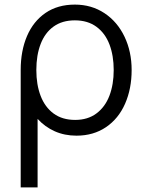

<svg xmlns="http://www.w3.org/2000/svg" viewBox="-20 -575 632 835"><path d="M552.5 -270.5Q552.5 -189 524 -124Q495.5 -59 441 -22Q386.5 15 312.5 15Q261 15 218.2 -4Q175.5 -23 143.5 -58V240H70V-270.5Q70 -354 97.5 -418.2Q125 -482.5 178 -518.8Q231 -555 305.5 -555Q378 -555 434.2 -517.8Q490.5 -480.5 521.5 -415.5Q552.5 -350.5 552.5 -270.5ZM474.5 -270.5Q474.5 -333 456 -381.8Q437.5 -430.5 399.5 -458.5Q361.5 -486.5 305.5 -486.5Q250.5 -486.5 213 -459.5Q175.5 -432.5 156.8 -383.8Q138 -335 138 -270.5Q138 -206.5 156.8 -157.8Q175.5 -109 213.2 -81.2Q251 -53.5 307 -53.5Q361.5 -53.5 399.2 -81.5Q437 -109.5 455.8 -158.5Q474.5 -207.5 474.5 -270.5Z"/></svg>

Font: CCSD_manrope
Style: Regular
Weight: 400
Designer: Mikhail Sharanda
Foundry: Mikhail Sharanda
Version: Version 4.503